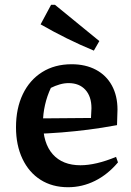

<svg xmlns="http://www.w3.org/2000/svg" viewBox="-20 -774 549 804"><path d="M265 10Q199 10 150 -21Q101 -52 74 -109Q47 -166 47 -241Q47 -320 75.5 -379.5Q104 -439 156.5 -472Q209 -505 280 -505Q338 -505 381.5 -482Q425 -459 448.5 -416Q472 -373 472 -315L470 -250Q405 -238 349.5 -231Q294 -224 238.5 -219.5Q183 -215 120 -213V-278L361 -280L363 -321Q363 -370 337.5 -398Q312 -426 267 -426Q249 -426 230 -420.5Q211 -415 193 -406Q177 -372 168.5 -334.5Q160 -297 160 -261Q160 -174 201 -128Q242 -82 317 -82Q381 -82 466 -117L474 -94Q431 -43 377.5 -16.5Q324 10 265 10ZM373 -562Q315 -586 259.5 -613.5Q204 -641 150 -672L194 -754H210L396 -602Z"/></svg>

Font: Piazzolla Thin
Style: Bold
Weight: 700
Version: Version 2.005